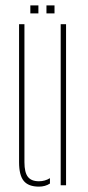

<svg xmlns="http://www.w3.org/2000/svg" viewBox="-20 -690 326 715"><path d="M51 -86V-600H71V-86Q71 -48 83.8 -31.5Q96.5 -15 125 -15Q147.5 -15 166 -26.5V-6.5Q148.5 5 125 5Q86 5 68.5 -16.2Q51 -37.5 51 -86ZM206 0V-600H226V0ZM153 -640V-670H183V-640ZM93 -640V-670H123V-640Z"/></svg>

Font: Big Shoulders Stencil Display SC Thin
Style: Regular
Weight: 100
Designer: Patric King
Foundry: XO Type Co
Version: Version 2.001